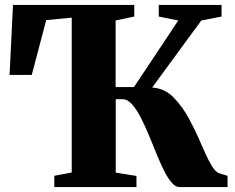

<svg xmlns="http://www.w3.org/2000/svg" viewBox="-20 -763 959 783"><path d="M201.5 0V-46L272.5 -59.5V-691L168.5 -681L109.5 -457.5H19L33 -743H527.5V-695.5L451.5 -679.5V-408H526.5L707 -679.5L627.5 -695.5V-743H883.5V-695.5L801 -679.5L600.5 -406Q651.5 -403 688.2 -365.2Q725 -327.5 751.5 -277.5Q770.5 -243 786.5 -207Q802.5 -171 816.5 -139.5Q830.5 -108 844 -86Q857.5 -64 872 -57L908 -46V0H712Q695.5 0 679.8 -18.5Q664 -37 648.8 -67.5Q633.5 -98 618.8 -134.5Q604 -171 589 -207.5Q572.5 -247.5 555 -281.8Q537.5 -316 518.8 -337.2Q500 -358.5 480 -358.5H452V-59L536.5 -45.5V0Z"/></svg>

Font: Merriweather 72pt Black
Style: Regular
Weight: 900
Version: Version 2.100